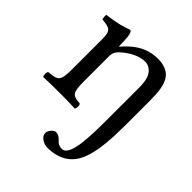

<svg xmlns="http://www.w3.org/2000/svg" viewBox="-186 -560 900 900"><g transform="rotate(45 264.0 -109.5)"><path d="M175 -358C175 -398 172 -424 167 -434C165 -439 163 -442 155 -442C127 -431 98 -422 29 -413C27 -407 29 -391 31 -385C85 -380 96 -375 96 -317V-122C96 -40 86 -36 26 -31C20 -25 20 -4 26 2C67 1 93 0 136 0C175 0 193 1 235 2C241 -4 241 -25 235 -31C184 -36 175 -40 175 -122V-286C175 -307 184 -319 192 -328C230 -365 275 -387 314 -387C334 -387 355 -374 367 -351C377 -331 379 -304 379 -274V-76C379 56 375 179 325 179C314 179 301 175 294 168C284 158 272 142 250 142C239 142 218 162 218 180C218 209 254 223 273 223C294 223 346 220 383 189C430 151 458 79 458 -110V-271C458 -326 454 -374 431 -405C414 -427 383 -439 348 -439C299 -439 245 -426 184 -358C184 -358 183 -357 183 -357C180 -352 175 -345 175 -358Z"/></g></svg>

Font: Libertinus Serif
Style: Regular
Weight: 400
Designer: Philipp H. Poll, Khaled Hosny
Foundry: Caleb Maclennan
Version: Version 7.050;RELEASE